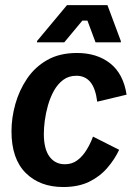

<svg xmlns="http://www.w3.org/2000/svg" viewBox="-20 -720 519 752"><path d="M227.5 12.5Q135.8 12.5 80.4 -42.9Q25 -98.3 25 -205.8Q25 -258.3 40 -312.1Q55 -365.8 85.8 -411.7Q116.7 -457.5 165 -485Q213.3 -512.5 281.7 -512.5Q360 -512.5 411.7 -471.7Q463.3 -430.8 475.8 -349.2L360.8 -321.7Q354.2 -374.2 333.8 -398.8Q313.3 -423.3 279.2 -423.3Q249.2 -423.3 227.5 -407.1Q205.8 -390.8 191.2 -364.6Q176.7 -338.3 167.9 -307.5Q159.2 -276.7 155.4 -247.5Q151.7 -218.3 151.7 -195.8Q151.7 -136.7 173.8 -106.7Q195.8 -76.7 234.2 -76.7Q262.5 -76.7 283.3 -92.5Q304.2 -108.3 319.6 -133.8Q335 -159.2 344.2 -185L446.7 -133.3Q429.2 -95.8 400 -62.1Q370.8 -28.3 328.8 -7.9Q286.7 12.5 227.5 12.5ZM125 -554.2V-559.2L242.5 -700H400.8L453.3 -559.2V-554.2H354.2L322.5 -639.2H302.5L231.7 -554.2Z"/></svg>

Font: Familjen Grotesk SemiBold
Style: Italic
Weight: 600
Italic angle: -9.46201°
Designer: Anders Wikstroem, Jonas Baeckman, Matilda Gysing, Kristian Moeller
Foundry: Familjen STHLM AB
Version: Version 2.002